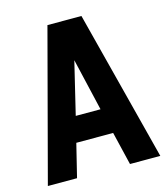

<svg xmlns="http://www.w3.org/2000/svg" viewBox="-105 -768 733 849"><g transform="rotate(-15 262.0 -343.0)"><path d="M9 0.8H142.6L180 -151.2H348.6L385 0.8H523.8L347 -687H191.4ZM208.4 -266.8 266 -506.2 321.8 -266.8Z"/></g></svg>

Font: Secuela Light
Style: Regular
Weight: 300
Designer: Fernando Haro
Foundry: deFharo
Version: Version 1.708